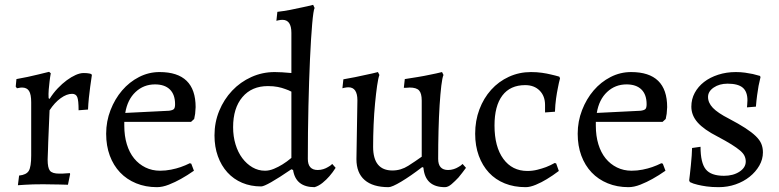

<svg xmlns="http://www.w3.org/2000/svg" viewBox="-20 -762 3223 794"><path d="M59 -36Q89 -39 99 -55.5Q109 -72 109 -119V-339Q109 -372 100 -386Q91 -400 71 -400Q64 -400 56 -398Q52 -397 50 -397L45 -404L48 -435Q71 -439 94.5 -444Q118 -449 138 -454Q161 -459 183 -465L190 -459Q187 -443 185 -425Q183 -410 181.5 -391.5Q180 -373 181 -356L185 -353Q200 -377 218.5 -396.5Q237 -416 256 -430Q275 -444 293 -452Q311 -460 326 -460Q340 -460 350 -458Q354 -457 357 -456L360 -452L353 -403Q350 -382 347.5 -357Q345 -332 344 -309L305 -306Q305 -347 299.5 -360.5Q294 -374 278 -374Q256 -374 231 -356Q206 -338 185 -306Q183 -254 181 -212Q180 -194 179.5 -176Q179 -158 178.5 -143Q178 -128 177.5 -117Q177 -106 177 -102Q177 -68 186.5 -56Q196 -44 225 -44Q230 -44 237.5 -44Q245 -44 252 -45Q260 -45 269 -46L270 -42L261 2Q243 2 225 1Q209 1 191 0.5Q173 0 159 0Q136 0 117 0.5Q98 1 84 2Q67 3 54 4L59 -36Z M679 -304Q694 -306 699 -311Q704 -316 704 -331Q704 -371 682.5 -392Q661 -413 621 -413Q574 -413 540.5 -381.5Q507 -350 498 -295ZM494 -258V-242Q494 -200 504.5 -165.5Q515 -131 534.5 -107Q554 -83 581.5 -69.5Q609 -56 642 -56Q665 -56 687.5 -60.5Q710 -65 727 -71Q747 -78 765 -87L771 -85L782 -56Q755 -37 728 -22Q705 -9 678.5 1.5Q652 12 629 12Q582 12 543 -4Q504 -20 476.5 -49Q449 -78 434 -118.5Q419 -159 419 -209Q419 -260 437 -306.5Q455 -353 485 -388Q515 -423 555 -443.5Q595 -464 640 -464Q789 -464 789 -319Q788 -298 787 -291.5Q786 -285 783 -270L770 -258Z M1185 -62Q1081 9 1060 9Q1017 9 981.5 -6Q946 -21 920.5 -49Q895 -77 881 -116Q867 -155 867 -202Q867 -256 886.5 -303.5Q906 -351 940 -387Q974 -423 1019.5 -443.5Q1065 -464 1116 -464Q1130 -464 1147 -463Q1164 -462 1185 -460V-626Q1185 -680 1148 -680Q1141 -680 1131 -678Q1127 -677 1123 -676L1127 -713Q1153 -716 1179.5 -721Q1206 -726 1227 -731Q1252 -736 1275 -742L1281 -729Q1276 -720 1271 -663Q1266 -606 1262 -518.5Q1258 -431 1255.5 -323Q1253 -215 1253 -105Q1253 -59 1294 -59Q1306 -59 1317 -62.5Q1328 -66 1336 -71Q1346 -76 1354 -84L1368 -68Q1356 -49 1342 -33Q1330 -19 1314 -6Q1298 7 1281 12Q1203 12 1192 -59ZM1185 -383Q1174 -389 1159 -394Q1146 -399 1128.5 -402.5Q1111 -406 1088 -406Q1021 -406 982.5 -360.5Q944 -315 944 -236Q944 -198 954 -165Q964 -132 982 -108Q1000 -84 1024 -70Q1048 -56 1076 -56Q1094 -56 1113 -64Q1132 -72 1148 -82Q1166 -93 1185 -109Z M1458 -347Q1458 -401 1421 -401Q1414 -401 1404 -399Q1400 -398 1396 -397L1400 -434Q1423 -438 1448.5 -443Q1474 -448 1495 -453Q1520 -458 1543 -464L1549 -452Q1544 -439 1539.5 -407.5Q1535 -376 1531 -334.5Q1527 -293 1525 -246Q1523 -199 1523 -155Q1523 -57 1603 -57Q1638 -57 1668.5 -76.5Q1699 -96 1724 -114V-346Q1724 -376 1713 -388Q1702 -400 1674 -400Q1672 -400 1668 -399.5Q1664 -399 1660 -399H1650L1654 -435Q1680 -439 1707.5 -443.5Q1735 -448 1758 -453Q1784 -458 1808 -464L1814 -452Q1809 -441 1805 -407.5Q1801 -374 1798 -327Q1795 -280 1793.5 -222.5Q1792 -165 1792 -105Q1792 -59 1833 -59Q1845 -59 1856 -62.5Q1867 -66 1875 -71Q1885 -76 1893 -84L1907 -68Q1891 -46 1876 -28Q1862 -13 1847.5 -0.5Q1833 12 1820 12Q1738 12 1731 -69L1726 -71Q1678 -34 1639.5 -11Q1601 12 1587 12Q1522 12 1488 -17.5Q1454 -47 1454 -104Z M2280 -86 2291 -55Q2266 -36 2241 -21Q2220 -8 2196 2Q2172 12 2154 12Q2106 12 2067.5 -3.5Q2029 -19 2002 -48Q1975 -77 1960 -118Q1945 -159 1945 -209Q1945 -263 1962.5 -309.5Q1980 -356 2011 -390.5Q2042 -425 2084.5 -444.5Q2127 -464 2176 -464Q2200 -464 2221 -461Q2242 -458 2258 -454Q2276 -450 2293 -445L2296 -438Q2291 -420 2287 -398Q2283 -379 2279.5 -354Q2276 -329 2275 -300L2234 -297V-328Q2234 -365 2211.5 -387.5Q2189 -410 2152 -410Q2090 -410 2057.5 -367Q2025 -324 2025 -243Q2025 -155 2061.5 -105Q2098 -55 2161 -55Q2182 -55 2202 -60Q2222 -65 2238 -71Q2256 -78 2274 -88Z M2629 -304Q2644 -306 2649 -311Q2654 -316 2654 -331Q2654 -371 2632.5 -392Q2611 -413 2571 -413Q2524 -413 2490.5 -381.5Q2457 -350 2448 -295ZM2444 -258V-242Q2444 -200 2454.5 -165.5Q2465 -131 2484.5 -107Q2504 -83 2531.5 -69.5Q2559 -56 2592 -56Q2615 -56 2637.5 -60.5Q2660 -65 2677 -71Q2697 -78 2715 -87L2721 -85L2732 -56Q2705 -37 2678 -22Q2655 -9 2628.5 1.5Q2602 12 2579 12Q2532 12 2493 -4Q2454 -20 2426.5 -49Q2399 -78 2384 -118.5Q2369 -159 2369 -209Q2369 -260 2387 -306.5Q2405 -353 2435 -388Q2465 -423 2505 -443.5Q2545 -464 2590 -464Q2739 -464 2739 -319Q2738 -298 2737 -291.5Q2736 -285 2733 -270L2720 -258Z M2952 12Q2924 12 2902.5 9Q2881 6 2865 2Q2847 -2 2833 -9L2830 -16Q2831 -24 2833 -41Q2835 -58 2837 -78.5Q2839 -99 2840.5 -118.5Q2842 -138 2842 -150L2877 -155Q2877 -89 2898.5 -62Q2920 -35 2974 -35Q3012 -35 3038 -52Q3064 -69 3064 -94Q3064 -106 3059 -117Q3054 -128 3040.5 -139.5Q3027 -151 3004.5 -165Q2982 -179 2948 -197Q2891 -226 2865 -255.5Q2839 -285 2839 -321Q2839 -352 2853 -378Q2867 -404 2891.5 -423Q2916 -442 2950 -453Q2984 -464 3023 -464Q3043 -464 3061 -461.5Q3079 -459 3093 -456Q3109 -452 3123 -448L3125 -443Q3121 -426 3117 -407Q3114 -390 3111 -368Q3108 -346 3106 -321L3069 -318Q3069 -324 3070 -329Q3070 -334 3070.5 -338.5Q3071 -343 3071 -347Q3071 -383 3051.5 -399.5Q3032 -416 2989 -416Q2955 -416 2931.5 -400Q2908 -384 2908 -361Q2908 -337 2928 -316Q2948 -295 2995 -271Q3035 -250 3062 -232.5Q3089 -215 3105.5 -199Q3122 -183 3128.5 -167Q3135 -151 3135 -132Q3135 -103 3120 -77Q3105 -51 3080 -31Q3055 -11 3022 0.5Q2989 12 2952 12Z"/></svg>

Font: Alegreya
Style: Regular
Weight: 400
Designer: Juan Pablo del Peral
Foundry: Juan Pablo del Peral
Version: Version 1.003